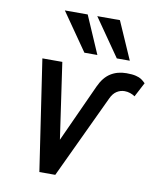

<svg xmlns="http://www.w3.org/2000/svg" viewBox="-88 -870 780 939"><g transform="rotate(10 302.0 -400.0)"><path d="M189 -550 243.5 -173 375 -461Q396.5 -508 430 -529Q463.5 -550 508.5 -550Q537.5 -550 555.2 -545.5Q573 -541 582.2 -534.8Q591.5 -528.5 603.5 -517L566 -445.5Q555.5 -453 542 -457.5Q528.5 -462 514.5 -462Q493.5 -462 475.5 -450.5Q457.5 -439 446 -414L251 0H172L90 -550ZM157.5 -800H271L352 -613H287.5ZM318.5 -800H431L513 -613H448.5Z"/></g></svg>

Font: JuliaMono
Style: Italic
Weight: 400
Italic angle: -9°
Monospace: yes
Designer: cormullion
Foundry: corm
Version: Version 0.057; ttfautohint (v1.8.4)